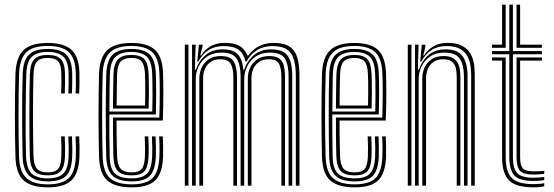

<svg xmlns="http://www.w3.org/2000/svg" viewBox="-20 -790 2356 817"><path d="M183.5 7.2Q114.8 7.2 81.5 -21.5Q48.2 -50.2 45.8 -121.2Q44.8 -155.8 44.1 -201.2Q43.5 -246.8 43.5 -296.1Q43.5 -345.5 44.1 -392.6Q44.8 -439.8 45.8 -477.2Q48.8 -546.8 80.5 -577Q112.2 -607.2 182.8 -607.2Q251.5 -607.2 283.8 -578.5Q316 -549.8 318 -480Q318.2 -462 318.1 -438.1Q318 -414.2 317 -392.2H301.5Q302.8 -412.5 302.9 -436Q303 -459.5 302.5 -479.5Q300.8 -541.2 273.1 -567.9Q245.5 -594.5 182.8 -594.5Q119 -594.5 91.4 -566.8Q63.8 -539 61.2 -476.5Q60 -438 59.4 -391.4Q58.8 -344.8 58.8 -296.1Q58.8 -247.5 59.4 -202.6Q60 -157.8 61 -122.5Q63.2 -59.2 92.4 -32.4Q121.5 -5.5 183.5 -5.5Q245.5 -5.5 272.8 -32.2Q300 -59 302.5 -121.8Q303.2 -140.8 303.1 -161Q303 -181.2 301.5 -209.5H317Q318.2 -186.5 318.5 -166Q318.8 -145.5 318 -121.2Q315 -52.8 284.2 -22.8Q253.5 7.2 183.5 7.2ZM183.5 -18.2Q128.8 -18.2 103.5 -43Q78.2 -67.8 76.2 -123Q75.2 -160 74.8 -206.5Q74.2 -253 74.2 -302Q74.2 -351 74.8 -396.1Q75.2 -441.2 76.5 -475.5Q78.8 -535.5 104.5 -558.6Q130.2 -581.8 182.8 -581.8Q236.8 -581.8 261.2 -558.5Q285.8 -535.2 287.2 -478.8Q287.5 -461.5 287.4 -439.1Q287.2 -416.8 286.2 -392.2H270.8Q272 -417.8 272.1 -440.2Q272.2 -462.8 271.8 -478.5Q270.8 -529.5 249.4 -549.2Q228 -569 182.8 -569Q138 -569 115.9 -548.9Q93.8 -528.8 91.8 -474.5Q90.8 -447 90.1 -404.5Q89.5 -362 89.1 -312.8Q88.8 -263.5 89.1 -214.9Q89.5 -166.2 90.8 -126.2Q92.8 -72.8 114.6 -51.9Q136.5 -31 183.5 -31Q228.8 -31 249.2 -51.2Q269.8 -71.5 271.8 -122.5Q272.5 -140.2 272.4 -160.4Q272.2 -180.5 270.8 -209.5H286.2Q287.8 -178.8 287.8 -159.6Q287.8 -140.5 287.2 -122.2Q284.8 -65.8 261.4 -42Q238 -18.2 183.5 -18.2ZM183.5 -43.8Q144 -43.8 126.1 -61.9Q108.2 -80 106.8 -126.8Q105.8 -162 105.4 -206.5Q105 -251 105 -298.6Q105 -346.2 105.5 -391.5Q106 -436.8 107 -473.8Q109 -521.2 126.9 -538.8Q144.8 -556.2 182.8 -556.2Q221.8 -556.2 238.8 -538.6Q255.8 -521 256.5 -477.2Q256.8 -460.8 256.8 -439.9Q256.8 -419 255.5 -392.2H240Q241.2 -419 241.4 -440.1Q241.5 -461.2 241 -476.8Q240.5 -513.2 227.9 -528.4Q215.2 -543.5 182.8 -543.5Q151 -543.5 137.4 -528.2Q123.8 -513 122.5 -473Q121.5 -439.8 120.9 -396.9Q120.2 -354 120.2 -307Q120.2 -260 120.8 -213.5Q121.2 -167 122.5 -126.5Q123.8 -88 137.1 -72.2Q150.5 -56.5 183.5 -56.5Q215.5 -56.5 227.8 -72Q240 -87.5 241 -124.5Q241.5 -143 241.5 -161.4Q241.5 -179.8 240 -209.5H255.5Q256.8 -181.2 257 -160.8Q257.2 -140.2 256.5 -124Q254.8 -79.8 238.5 -61.8Q222.2 -43.8 183.5 -43.8Z M540.5 7.2Q470.5 7.2 437.2 -21.5Q404 -50.2 401.5 -121.2Q400.5 -155.8 399.9 -201.2Q399.2 -246.8 399.2 -296.1Q399.2 -345.5 399.9 -392.6Q400.5 -439.8 401.5 -477.2Q404.5 -546.5 436.6 -576.9Q468.8 -607.2 539.5 -607.2Q606.5 -607.2 638.6 -578.6Q670.8 -550 673.8 -479.5Q674.2 -465.2 674.6 -444Q675 -422.8 675.1 -396.2Q675.2 -369.8 674.6 -339.5Q674 -309.2 672.8 -277.2H476Q476 -249.8 476.2 -223.5Q476.5 -197.2 477 -173Q477.5 -148.8 478.2 -126.5Q479.5 -88 493.1 -72.2Q506.8 -56.5 540.5 -56.5Q571 -56.5 583 -71.1Q595 -85.8 596.8 -125Q597.5 -140 597.2 -161.9Q597 -183.8 595.8 -209.5H611.2Q612.5 -182.8 612.8 -161.5Q613 -140.2 612.2 -124.2Q610.2 -78.8 594.4 -61.2Q578.5 -43.8 540.5 -43.8Q499 -43.8 481.5 -62Q464 -80.2 462.5 -125Q462 -146 461.5 -174.2Q461 -202.5 460.9 -232.9Q460.8 -263.2 460.8 -290H658Q659 -319.2 659.4 -347.1Q659.8 -375 659.8 -399.9Q659.8 -424.8 659.4 -445Q659 -465.2 658.2 -479.2Q655.5 -544.2 626.4 -569.4Q597.2 -594.5 539.5 -594.5Q475.5 -594.5 447.5 -566.5Q419.5 -538.5 417 -476.5Q415.8 -438.2 415.1 -391.5Q414.5 -344.8 414.5 -296.2Q414.5 -247.8 415.1 -202.6Q415.8 -157.5 416.8 -122.5Q419 -58.2 448.1 -31.9Q477.2 -5.5 540.5 -5.5Q602 -5.5 628.8 -31.9Q655.5 -58.2 658.2 -122Q658.8 -133.2 658.9 -147.4Q659 -161.5 658.6 -177.5Q658.2 -193.5 657.2 -209.5H672.8Q673.8 -187.8 674.1 -164.1Q674.5 -140.5 673.8 -121.2Q670.8 -51.8 640.2 -22.2Q609.8 7.2 540.5 7.2ZM540.5 -18.2Q484.5 -18.2 459.4 -41.9Q434.2 -65.5 432 -123Q431 -160 430.5 -206.4Q430 -252.8 430 -301.8Q430 -350.8 430.5 -395.9Q431 -441 432.2 -475.2Q434.5 -534.2 460.1 -558Q485.8 -581.8 539.5 -581.8Q590.2 -581.8 615.4 -559.4Q640.5 -537 643 -478.5Q643.8 -463.2 644.2 -436.8Q644.8 -410.2 644.5 -376Q644.2 -341.8 643 -302.8H445.2Q445.2 -251.2 445.5 -211Q445.8 -170.8 446.8 -124.2Q447.5 -74 468.4 -52.5Q489.2 -31 540.5 -31Q585.2 -31 605.1 -50.9Q625 -70.8 627.5 -123Q628.2 -139.8 628 -161.9Q627.8 -184 626.5 -209.5H642Q643 -185.2 643.4 -162.8Q643.8 -140.2 643 -122.5Q640.2 -64.8 617.4 -41.5Q594.5 -18.2 540.5 -18.2ZM445.5 -315.5H628Q629 -349.5 629 -381.2Q629 -413 628.6 -438.2Q628.2 -463.5 627.5 -478Q625.2 -529.8 604 -549.4Q582.8 -569 539.5 -569Q493.2 -569 471.4 -548.1Q449.5 -527.2 447.5 -474.5Q446.8 -448 446.2 -404Q445.8 -360 445.5 -315.5ZM460.8 -328.2Q461 -349.2 461.1 -373.6Q461.2 -398 461.8 -423.6Q462.2 -449.2 462.8 -473.8Q464.8 -519.5 482.4 -537.9Q500 -556.2 539.5 -556.2Q577.2 -556.2 593.9 -538.5Q610.5 -520.8 612.2 -477Q612.8 -465 613.2 -442.9Q613.8 -420.8 613.6 -391.4Q613.5 -362 612.5 -328.2ZM476.2 -341H597.2Q598 -370.5 598.1 -397.5Q598.2 -424.5 597.8 -445.1Q597.2 -465.8 596.8 -476.5Q595.2 -514.2 582.1 -528.9Q569 -543.5 539.5 -543.5Q507.5 -543.5 493.5 -528Q479.5 -512.5 478.2 -473Q477.8 -453.5 477.4 -432.6Q477 -411.8 476.8 -389Q476.5 -366.2 476.2 -341Z M1238.8 0V-466.8Q1238.8 -506.8 1231 -535.2Q1223.2 -563.8 1201.9 -578.9Q1180.5 -594 1139 -594Q1101.2 -594 1073 -576.2Q1044.8 -558.5 1028.8 -527.8H1025Q1016.5 -563.2 994.6 -578.6Q972.8 -594 931.5 -594Q894 -594 867.4 -576.9Q840.8 -559.8 823.8 -527.8H819.2L826.5 -600H842V-593.2L832.2 -554H835.5Q852 -579.5 877 -593.5Q902 -607.5 936 -607.5Q975.5 -607.5 998 -595.1Q1020.5 -582.8 1032.8 -554H1037Q1055.5 -580.5 1083 -594Q1110.5 -607.5 1143.5 -607.5Q1189 -607.5 1212.9 -591Q1236.8 -574.5 1245.5 -543.6Q1254.2 -512.8 1254.2 -469.2V0ZM766.5 0V-600H782V0ZM828.2 0V-456Q828.2 -481.2 838.4 -502.9Q848.5 -524.5 868.6 -538Q888.8 -551.5 919.2 -551.5Q961.2 -551.5 974.9 -527.8Q988.5 -504 988.5 -461.5V0H973V-460.8Q973 -497.8 962 -517.8Q951 -537.8 917.2 -537.8Q892.8 -537.8 876.6 -526.8Q860.5 -515.8 852.4 -497.5Q844.2 -479.2 844.2 -457.2V0ZM797.2 0V-600H812.5L809.2 -493.2H813.2Q827 -532.8 855.8 -556.4Q884.5 -580 927.5 -580Q971.5 -579.8 991.4 -559.5Q1011.2 -539.2 1015.5 -493.2H1018.8Q1032.5 -532.8 1061.9 -556.5Q1091.2 -580.2 1134.2 -580Q1170.2 -579.8 1189.5 -566.6Q1208.8 -553.5 1216.1 -528.2Q1223.5 -503 1223.5 -465.8V0H1208V-464Q1208 -513.5 1192.8 -539.9Q1177.5 -566.2 1129.2 -566.2Q1092.5 -566.2 1068 -549.4Q1043.5 -532.5 1031.4 -506.9Q1019.2 -481.2 1019.2 -454.8V0H1003.8V-464Q1003.8 -513.5 987.5 -539.9Q971.2 -566.2 922.5 -566.2Q886 -566.2 861.5 -549.4Q837 -532.5 824.9 -506.9Q812.8 -481.2 812.8 -454.8V0ZM1034.5 0V-456Q1034.5 -481.2 1044.8 -502.9Q1055 -524.5 1075.2 -538Q1095.5 -551.5 1126 -551.5Q1154 -551.5 1168.4 -540.8Q1182.8 -530 1187.8 -509.9Q1192.8 -489.8 1192.8 -461.5V0H1177.5V-460.8Q1177.5 -496.5 1168 -517.1Q1158.5 -537.8 1123.8 -537.8Q1099.2 -537.8 1082.8 -526.8Q1066.2 -515.8 1058.1 -497.5Q1050 -479.2 1050 -457.2V0Z M1489.2 7.2Q1419.2 7.2 1386 -21.5Q1352.8 -50.2 1350.2 -121.2Q1349.2 -155.8 1348.6 -201.2Q1348 -246.8 1348 -296.1Q1348 -345.5 1348.6 -392.6Q1349.2 -439.8 1350.2 -477.2Q1353.2 -546.5 1385.4 -576.9Q1417.5 -607.2 1488.2 -607.2Q1555.2 -607.2 1587.4 -578.6Q1619.5 -550 1622.5 -479.5Q1623 -465.2 1623.4 -444Q1623.8 -422.8 1623.9 -396.2Q1624 -369.8 1623.4 -339.5Q1622.8 -309.2 1621.5 -277.2H1424.8Q1424.8 -249.8 1425 -223.5Q1425.2 -197.2 1425.8 -173Q1426.2 -148.8 1427 -126.5Q1428.2 -88 1441.9 -72.2Q1455.5 -56.5 1489.2 -56.5Q1519.8 -56.5 1531.8 -71.1Q1543.8 -85.8 1545.5 -125Q1546.2 -140 1546 -161.9Q1545.8 -183.8 1544.5 -209.5H1560Q1561.2 -182.8 1561.5 -161.5Q1561.8 -140.2 1561 -124.2Q1559 -78.8 1543.1 -61.2Q1527.2 -43.8 1489.2 -43.8Q1447.8 -43.8 1430.2 -62Q1412.8 -80.2 1411.2 -125Q1410.8 -146 1410.2 -174.2Q1409.8 -202.5 1409.6 -232.9Q1409.5 -263.2 1409.5 -290H1606.8Q1607.8 -319.2 1608.1 -347.1Q1608.5 -375 1608.5 -399.9Q1608.5 -424.8 1608.1 -445Q1607.8 -465.2 1607 -479.2Q1604.2 -544.2 1575.1 -569.4Q1546 -594.5 1488.2 -594.5Q1424.2 -594.5 1396.2 -566.5Q1368.2 -538.5 1365.8 -476.5Q1364.5 -438.2 1363.9 -391.5Q1363.2 -344.8 1363.2 -296.2Q1363.2 -247.8 1363.9 -202.6Q1364.5 -157.5 1365.5 -122.5Q1367.8 -58.2 1396.9 -31.9Q1426 -5.5 1489.2 -5.5Q1550.8 -5.5 1577.5 -31.9Q1604.2 -58.2 1607 -122Q1607.5 -133.2 1607.6 -147.4Q1607.8 -161.5 1607.4 -177.5Q1607 -193.5 1606 -209.5H1621.5Q1622.5 -187.8 1622.9 -164.1Q1623.2 -140.5 1622.5 -121.2Q1619.5 -51.8 1589 -22.2Q1558.5 7.2 1489.2 7.2ZM1489.2 -18.2Q1433.2 -18.2 1408.1 -41.9Q1383 -65.5 1380.8 -123Q1379.8 -160 1379.2 -206.4Q1378.8 -252.8 1378.8 -301.8Q1378.8 -350.8 1379.2 -395.9Q1379.8 -441 1381 -475.2Q1383.2 -534.2 1408.9 -558Q1434.5 -581.8 1488.2 -581.8Q1539 -581.8 1564.1 -559.4Q1589.2 -537 1591.8 -478.5Q1592.5 -463.2 1593 -436.8Q1593.5 -410.2 1593.2 -376Q1593 -341.8 1591.8 -302.8H1394Q1394 -251.2 1394.2 -211Q1394.5 -170.8 1395.5 -124.2Q1396.2 -74 1417.1 -52.5Q1438 -31 1489.2 -31Q1534 -31 1553.9 -50.9Q1573.8 -70.8 1576.2 -123Q1577 -139.8 1576.8 -161.9Q1576.5 -184 1575.2 -209.5H1590.8Q1591.8 -185.2 1592.1 -162.8Q1592.5 -140.2 1591.8 -122.5Q1589 -64.8 1566.1 -41.5Q1543.2 -18.2 1489.2 -18.2ZM1394.2 -315.5H1576.8Q1577.8 -349.5 1577.8 -381.2Q1577.8 -413 1577.4 -438.2Q1577 -463.5 1576.2 -478Q1574 -529.8 1552.8 -549.4Q1531.5 -569 1488.2 -569Q1442 -569 1420.1 -548.1Q1398.2 -527.2 1396.2 -474.5Q1395.5 -448 1395 -404Q1394.5 -360 1394.2 -315.5ZM1409.5 -328.2Q1409.8 -349.2 1409.9 -373.6Q1410 -398 1410.5 -423.6Q1411 -449.2 1411.5 -473.8Q1413.5 -519.5 1431.1 -537.9Q1448.8 -556.2 1488.2 -556.2Q1526 -556.2 1542.6 -538.5Q1559.2 -520.8 1561 -477Q1561.5 -465 1562 -442.9Q1562.5 -420.8 1562.4 -391.4Q1562.2 -362 1561.2 -328.2ZM1425 -341H1546Q1546.8 -370.5 1546.9 -397.5Q1547 -424.5 1546.5 -445.1Q1546 -465.8 1545.5 -476.5Q1544 -514.2 1530.9 -528.9Q1517.8 -543.5 1488.2 -543.5Q1456.2 -543.5 1442.2 -528Q1428.2 -512.5 1427 -473Q1426.5 -453.5 1426.1 -432.6Q1425.8 -411.8 1425.5 -389Q1425.2 -366.2 1425 -341Z M1985 0V-466.8Q1985 -486.2 1982.2 -508.4Q1979.5 -530.5 1969.4 -549.9Q1959.2 -569.2 1938 -581.6Q1916.8 -594 1880 -594Q1842.5 -594 1816 -576.9Q1789.5 -559.8 1772.5 -527.8H1768L1774.8 -600H1790.2L1790.5 -593.5L1781.2 -554H1784.2Q1800.8 -579.5 1825.5 -593.5Q1850.2 -607.5 1884.2 -607.5Q1918.5 -607.5 1940.2 -597.8Q1962 -588 1974.4 -572.1Q1986.8 -556.2 1992.2 -537.6Q1997.8 -519 1999 -501.1Q2000.2 -483.2 2000.2 -469.2V0ZM1715.2 0V-600H1730.8V0ZM1777 0V-456Q1777 -481.2 1786.9 -502.9Q1796.8 -524.5 1817 -538Q1837.2 -551.5 1867.5 -551.5Q1892.5 -551.5 1906.9 -543.2Q1921.2 -535 1928.1 -521.6Q1935 -508.2 1937 -492.5Q1939 -476.8 1939 -461.5V0H1923.5V-460.8Q1923.5 -477.5 1920.8 -495.4Q1918 -513.2 1905.8 -525.5Q1893.5 -537.8 1865.5 -537.8Q1841 -537.8 1824.9 -526.8Q1808.8 -515.8 1800.9 -497.5Q1793 -479.2 1793 -457.2V0ZM1746 0V-600H1761.2L1758 -493.2H1762Q1775.8 -532.8 1804.4 -556.5Q1833 -580.2 1876 -580Q1928 -579.8 1948.8 -550.5Q1969.5 -521.2 1969.5 -465.8V0H1954.2V-464Q1954.2 -511.8 1937 -539Q1919.8 -566.2 1870.8 -566.2Q1834.2 -566.2 1809.9 -549.4Q1785.5 -532.5 1773.5 -506.9Q1761.5 -481.2 1761.5 -454.8V0Z M2250.5 -20Q2188.2 -20 2167.8 -44.6Q2147.2 -69.2 2147.2 -121.2V-559.2H2073.5V-572.8H2147.2V-770H2162.5V-572.8H2285.8V-559.2H2162.5V-121.2Q2162.5 -74.5 2180.2 -54.1Q2198 -33.8 2250.5 -33.8Q2261.2 -33.8 2272.6 -34.5Q2284 -35.2 2295.8 -36.8V-23.8Q2285.8 -21.8 2274.1 -20.9Q2262.5 -20 2250.5 -20ZM2250.5 7.2Q2174.8 7.2 2145.6 -22.8Q2116.5 -52.8 2116.5 -121.2V-532H2073.5V-545.5H2131.8V-121.2Q2131.8 -61.2 2156.4 -33.9Q2181 -6.5 2250.5 -6.5Q2262.8 -6.5 2274.4 -7.4Q2286 -8.2 2295.8 -10.8V2.5Q2278 7.2 2250.5 7.2ZM2250.5 -47.2Q2206.5 -47.2 2192.2 -64.1Q2178 -81 2178 -121.2V-545.5H2285.8V-532H2193.2V-121.2Q2193.2 -87.8 2204.1 -74.4Q2215 -61 2250.5 -61Q2265 -61 2276.6 -61.5Q2288.2 -62 2295.8 -63.5V-50.5Q2286.5 -49 2275.1 -48.1Q2263.8 -47.2 2250.5 -47.2ZM2073.5 -586.5V-600H2116.5V-770H2131.8V-586.5ZM2178 -586.5V-770H2193.2V-600H2285.8V-586.5Z"/></svg>

Font: Big Shoulders Inline Display Thin Medium
Style: Regular
Weight: 500
Version: Version 2.002